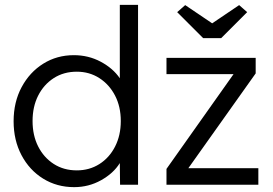

<svg xmlns="http://www.w3.org/2000/svg" viewBox="-20 -760 1125 790"><path d="M285 10Q214 10 157.5 -25Q101 -60 68.5 -121.5Q36 -183 36 -261Q36 -340 69 -401.5Q102 -463 158 -498Q214 -533 284 -533Q344 -533 394.5 -506Q445 -479 473 -438V-740H548V0H474L473 -89Q447 -47 396 -18.5Q345 10 285 10ZM296 -59Q348 -59 389 -85Q430 -111 453.5 -157Q477 -203 477 -262Q477 -321 453.5 -366.5Q430 -412 389 -438.5Q348 -465 296 -465Q242 -465 201 -438.5Q160 -412 137 -366.5Q114 -321 114 -262Q114 -203 137 -157.5Q160 -112 201 -85.5Q242 -59 296 -59ZM665 0V-65L941 -455H665V-522H1032V-458L755 -68H1043V0ZM816 -603 709 -710 742 -739 853 -664 964 -739 997 -710 890 -603Z"/></svg>

Font: Lexend Deca Light
Style: Regular
Weight: 300
Designer: Bonnie Shaver-Troup, Thomas Jockin
Foundry: Lexend
Version: Version 1.008; ttfautohint (v1.8.4.7-5d5b)